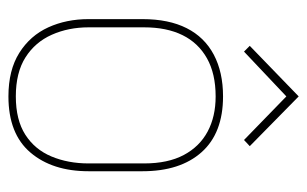

<svg xmlns="http://www.w3.org/2000/svg" viewBox="-160 -576 746 467"><g transform="rotate(90 213.5 -343.0)"><path d="M336 -577 215 -696 92 -577 106 -563 215 -666 321 -563ZM397 -185V-316Q397 -408 350.5 -460Q304 -512 215 -512Q156 -512 113.5 -489.5Q71 -467 49 -423.5Q27 -380 27 -316V-185Q27 -131 47 -87Q67 -43 109 -16.5Q151 10 215 10Q306 10 351.5 -43.5Q397 -97 397 -185ZM378 -320V-185Q378 -135 361 -94.5Q344 -54 308 -31Q272 -8 215 -8Q157 -8 120 -31.5Q83 -55 65 -95.5Q47 -136 47 -185V-320Q47 -375 66 -413.5Q85 -452 122.5 -473Q160 -494 215 -494Q264 -494 300.5 -474.5Q337 -455 357.5 -416.5Q378 -378 378 -320Z"/></g></svg>

Font: Advent Pro Thin
Style: Regular
Weight: 250
Version: Version 3.000